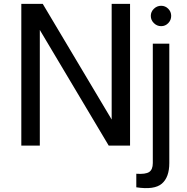

<svg xmlns="http://www.w3.org/2000/svg" viewBox="-20 -750 964 989"><path d="M772.7 -630.9Q756.8 -646.5 756.8 -668Q756.8 -689.5 772.7 -704.8Q788.6 -720.2 810.1 -720.2Q831.5 -720.2 846.7 -704.8Q861.8 -689.5 861.8 -668Q861.8 -646.5 846.7 -630.9Q831.5 -615.2 810.1 -615.2Q788.6 -615.2 772.7 -630.9ZM682.1 145Q729.5 148.4 748.3 136Q767.1 123.5 767.1 89.8V-524.9H852.1V89.8Q852.1 163.1 813.7 196Q775.4 229 682.1 214.8ZM89.8 0V-730H105H185.1H200.2L555.2 -134.3V-730H649.9V0H634.8H555.2H540L185.1 -595.7V0Z"/></svg>

Font: Miedinger*
Style: Book
Weight: 400
Version: Version 001.000